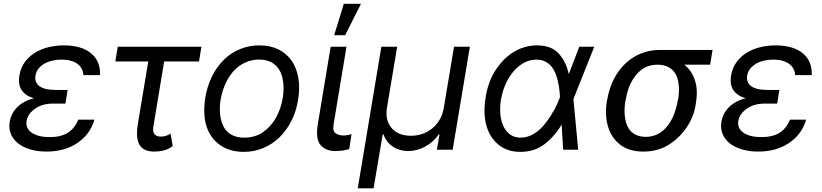

<svg xmlns="http://www.w3.org/2000/svg" viewBox="-20 -793 4354 1017"><path d="M31.2 -147.7Q34.1 -164.8 41.9 -183.1Q49.7 -201.3 64.6 -218.4Q79.5 -235.4 102.8 -249.6Q126.1 -263.8 159.8 -272.7Q131 -281.2 114.3 -294.7Q97.7 -308.2 89.7 -324.4Q81.7 -340.6 80.8 -358.1Q79.9 -375.7 82.4 -392Q89.8 -435.4 112.7 -465.7Q135.7 -496.1 168.1 -515.4Q200.6 -534.8 239.7 -543.7Q278.8 -552.6 318.2 -552.6Q411.6 -552.6 462 -511Q512.8 -469.5 509.9 -394.9H421.9Q420.8 -413.7 412.8 -428.8Q404.8 -443.9 390.1 -454.7Q375.4 -465.6 354 -471.4Q332.7 -477.3 305.4 -477.3Q284.4 -477.3 261.9 -472.8Q239.3 -468.4 219.8 -458.3Q200.3 -448.2 186.1 -432Q171.9 -415.8 167.6 -392Q165.1 -375 170.1 -361.2Q175.1 -347.3 188 -337.4Q201 -327.4 221.9 -322.1Q242.9 -316.8 272.7 -316.8H338.1L329.5 -261.4H329.2L326.7 -244.3H261.4Q203.5 -244.3 165.8 -217.3Q127.5 -190.3 120.7 -152Q115.1 -113.3 148.1 -90.2Q181.8 -66.8 242.9 -66.8Q302.6 -66.8 338.8 -89.5Q375 -112.2 394.9 -159.1H480.1Q458.1 -82.4 390.6 -36.2Q323.2 9.9 225.9 9.9Q178.6 9.9 140.1 -1.6Q101.6 -13.1 75.5 -33.9Q49.4 -54.7 37.5 -83.6Q25.6 -112.6 31.2 -147.7Z M603.7 -545.5H1046.9L1034.1 -467.3H849.4L794 -132.1Q788 -101.2 794.7 -88.1Q797.9 -81.7 802.7 -77.9Q807.5 -74.2 813.2 -72.3Q818.9 -70.3 824.9 -70Q831 -69.6 836.6 -69.6Q849.4 -69.6 862.2 -74.8Q875 -79.9 883.5 -85.2L894.9 -18.5Q868.6 -0.7 845 4.6Q821.4 9.9 798.3 9.9Q770.6 9.9 751.1 1.8Q731.5 -6.4 720.3 -24Q709.2 -41.5 706.5 -69.2Q703.8 -96.9 710.2 -136.4L765.3 -467.3H590.9Z M1067.5 -275.6Q1073.5 -312.9 1085.9 -347.7Q1098.4 -382.5 1116.7 -413.4Q1134.9 -444.2 1159.3 -469.8Q1183.6 -495.4 1213.4 -513.7Q1243.3 -532 1278.6 -542.3Q1313.9 -552.6 1354.4 -552.6Q1410.9 -552.6 1453.8 -531.8Q1496.8 -511 1523.6 -473.2Q1550.4 -435.4 1560 -382.3Q1569.6 -329.2 1558.9 -264.2Q1549 -202.4 1523.1 -151.6Q1497.2 -100.9 1459.3 -64.6Q1421.5 -28.4 1373.8 -8.5Q1326 11.4 1272 11.4Q1196.7 11.4 1146 -24.5Q1093.8 -61.1 1073.7 -124.3Q1053.6 -187.5 1067.5 -275.6ZM1149.1 -165.5Q1153.8 -142.8 1163.4 -123.9Q1172.9 -105.1 1188.4 -91.8Q1203.8 -78.5 1225 -71.2Q1246.1 -63.9 1273.4 -63.9Q1331.3 -63.9 1373.6 -93.4Q1416.5 -123.6 1442.6 -171Q1468.8 -218.4 1478 -275.6Q1486.5 -329.5 1477.3 -375Q1472.7 -398.1 1462.7 -416.9Q1452.8 -435.7 1437.5 -449.2Q1422.2 -462.7 1401.3 -470Q1380.3 -477.3 1353 -477.3Q1323.2 -477.3 1297.6 -468.9Q1272 -460.6 1250.9 -446Q1229.8 -431.5 1212.7 -411.4Q1195.7 -391.3 1182.9 -367.5Q1170.1 -343.8 1161.6 -317.5Q1153.1 -291.2 1148.4 -264.2Q1139.9 -211.6 1149.1 -165.5Z M1663.4 -134.9 1731.5 -545.5H1815.3L1747.2 -134.9Q1740.8 -96.6 1759.2 -85.9Q1777.3 -75.3 1799.7 -75.3Q1805 -75.3 1811.3 -76Q1817.5 -76.7 1823.3 -77.8Q1829.2 -78.8 1834.2 -80.1Q1839.1 -81.3 1842.3 -82.4L1829.5 -2.8Q1817.8 0.4 1799.5 3.7Q1781.2 7.1 1755.7 7.1Q1706 7.1 1678.3 -24.5Q1650.6 -56.1 1663.4 -134.9ZM1801.1 -772.7H1892L1808.2 -606.5H1750Z M2000 -545.5H2083.8L2029.8 -223Q2019.2 -156.2 2053.6 -115.4Q2088.4 -73.9 2156.2 -73.9Q2190.3 -73.9 2219.8 -84.7Q2249.3 -95.5 2272.2 -115.1Q2295.1 -134.6 2310.4 -162.1Q2325.6 -189.6 2331 -223L2384.9 -545.5H2468.8L2377.8 0H2294L2308.2 -81H2304Q2289.1 -59.7 2270.4 -43.3Q2251.8 -27 2231 -15.8Q2210.2 -4.6 2187.7 1.2Q2165.1 7.1 2142 7.1Q2119.7 7.1 2099.3 1.2Q2078.8 -4.6 2061.8 -15.8Q2044.7 -27 2031.8 -43.3Q2018.8 -59.7 2011.4 -81H2007.1L1958.8 204.5H1875Z M2552.6 -278.4Q2558.9 -319.2 2571.6 -354.2Q2584.2 -389.2 2604.4 -420.5Q2624.3 -451.3 2648.4 -475.9Q2672.6 -500.4 2700.3 -517.4Q2728 -534.4 2759.1 -543.5Q2790.1 -552.6 2823.9 -552.6Q2900.6 -552.6 2939.3 -509.6Q2978 -466.6 2992.9 -400.6L3048.3 -545.5H3127.8L3018.5 -271.3L3017.4 -267.4L3042.6 0H2963.1L2954.9 -133.2Q2915.5 -67.5 2861.9 -27.7Q2833.1 -6.4 2802.2 2.5Q2771.3 11.4 2735.8 11.4Q2700.3 11.4 2672.1 1.8Q2643.8 -7.8 2620.4 -26.6Q2573.9 -64.3 2556.1 -128.9Q2538.4 -193.5 2552.6 -278.4ZM2737.2 -63.9Q2757.5 -63.9 2775.9 -69.8Q2794.4 -75.6 2811.1 -86.1Q2827.8 -96.6 2842.7 -111Q2857.6 -125.4 2870.7 -142.4Q2883.9 -159.4 2895.2 -177Q2906.6 -194.6 2916 -211.6Q2925.4 -228.7 2932.5 -244.7Q2939.6 -260.7 2944.6 -274.1L2946 -278.1V-279.8Q2945.7 -292.3 2944.2 -307Q2942.8 -321.7 2940.2 -337.7Q2937.5 -353.7 2933.2 -370.4Q2929 -387.1 2922.6 -403.1Q2916.2 -419 2907.1 -432.7Q2898.1 -446.4 2885.7 -456.1Q2873.2 -465.9 2857.2 -471.6Q2841.3 -477.3 2821 -477.3Q2788 -477.3 2757.6 -461.5Q2727.3 -445.7 2702.4 -417.6Q2677.6 -389.6 2659.6 -350.7Q2641.7 -311.8 2633.5 -265.6Q2626.8 -222.7 2630.5 -185.7Q2634.2 -148.8 2647.7 -121.8Q2661.2 -94.8 2683.8 -79.4Q2706.3 -63.9 2737.2 -63.9Z M3194.6 -258.5 3197.4 -269.9Q3203.5 -305.4 3215.9 -338.2Q3228.3 -371.1 3246.4 -399.9Q3264.6 -428.6 3288.4 -452.2Q3312.1 -475.9 3341.1 -492.9Q3370 -509.9 3403.9 -519.2Q3437.9 -528.4 3475.9 -528.4H3754.3L3741.5 -450.3H3605.1Q3644.9 -418 3661.2 -367Q3677.6 -316.1 3666.2 -248.6L3664.8 -238.6Q3660.2 -206 3647.5 -175.1Q3634.9 -144.2 3616.1 -116.7Q3597.3 -89.1 3573 -65.9Q3548.7 -42.6 3521 -25.6Q3463.1 9.9 3387.8 9.9Q3313.6 9.9 3266.3 -25.6Q3242.9 -43.3 3226.4 -67.6Q3209.9 -92 3200.8 -121.8Q3191.8 -151.6 3190.2 -186.1Q3188.6 -220.5 3194.6 -258.5ZM3291.5 -164.1Q3295.1 -142.4 3303.4 -124.6Q3311.8 -106.9 3325.1 -94.5Q3338.4 -82 3357.2 -75.1Q3376.1 -68.2 3400.6 -68.2Q3426.5 -68.2 3448.2 -76Q3469.8 -83.8 3487.2 -97.3Q3504.6 -110.8 3518.3 -129.3Q3532 -147.7 3542.1 -168.9Q3552.2 -190 3558.9 -212.9Q3565.7 -235.8 3569.6 -258.5L3572.4 -269.9Q3580.3 -316.4 3572.8 -359.4Q3569.2 -380 3560.7 -396.7Q3552.2 -413.4 3538.5 -425.2Q3524.9 -437.1 3506 -443.7Q3487.2 -450.3 3463.1 -450.3Q3414.8 -450.3 3380.3 -425.4Q3362.9 -413 3349.1 -396.1Q3335.2 -379.3 3324.6 -359.2Q3313.9 -339.1 3306.6 -316.6Q3299.4 -294 3295.5 -269.9L3292.6 -258.5Q3284.1 -207.4 3291.5 -164.1Z M3801.1 -147.7Q3804 -164.8 3811.8 -183.1Q3819.6 -201.3 3834.5 -218.4Q3849.4 -235.4 3872.7 -249.6Q3896 -263.8 3929.7 -272.7Q3900.9 -281.2 3884.2 -294.7Q3867.5 -308.2 3859.6 -324.4Q3851.6 -340.6 3850.7 -358.1Q3849.8 -375.7 3852.3 -392Q3859.7 -435.4 3882.6 -465.7Q3905.5 -496.1 3938 -515.4Q3970.5 -534.8 4009.6 -543.7Q4048.7 -552.6 4088.1 -552.6Q4181.5 -552.6 4231.9 -511Q4282.7 -469.5 4279.8 -394.9H4191.8Q4190.7 -413.7 4182.7 -428.8Q4174.7 -443.9 4160 -454.7Q4145.2 -465.6 4123.9 -471.4Q4102.6 -477.3 4075.3 -477.3Q4054.3 -477.3 4031.8 -472.8Q4009.2 -468.4 3989.7 -458.3Q3970.2 -448.2 3956 -432Q3941.8 -415.8 3937.5 -392Q3935 -375 3940 -361.2Q3945 -347.3 3957.9 -337.4Q3970.9 -327.4 3991.8 -322.1Q4012.8 -316.8 4042.6 -316.8H4108L4099.4 -261.4H4099.1L4096.6 -244.3H4031.2Q3973.4 -244.3 3935.7 -217.3Q3897.4 -190.3 3890.6 -152Q3884.9 -113.3 3918 -90.2Q3951.7 -66.8 4012.8 -66.8Q4072.4 -66.8 4108.7 -89.5Q4144.9 -112.2 4164.8 -159.1H4250Q4228 -82.4 4160.5 -36.2Q4093 9.9 3995.7 9.9Q3948.5 9.9 3910 -1.6Q3871.4 -13.1 3845.3 -33.9Q3819.2 -54.7 3807.4 -83.6Q3795.5 -112.6 3801.1 -147.7Z"/></svg>

Font: Inter P
Style: Italic
Weight: 400
Italic angle: -9.40001°
Designer: Rasmus Andersson
Foundry: rsms
Version: Version 3.018;git-588b23468